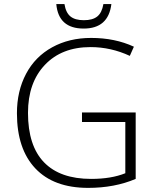

<svg xmlns="http://www.w3.org/2000/svg" viewBox="-20 -911 763 941"><path d="M381.8 -359.9H645V-34.2Q541.5 9.8 412.1 9.8Q243.2 9.8 153.1 -85.7Q63 -181.2 63 -356Q63 -464.8 107.7 -549.1Q152.3 -633.3 235.6 -679.2Q318.8 -725.1 426.8 -725.1Q543.5 -725.1 636.2 -682.1L616.2 -637.2Q523.4 -680.2 423.8 -680.2Q282.7 -680.2 200 -593Q117.2 -505.9 117.2 -357.9Q117.2 -196.8 195.8 -115.5Q274.4 -34.2 426.8 -34.2Q525.4 -34.2 594.2 -62V-313H381.8ZM390.1 -771Q266.6 -771 255.9 -891.1H295.9Q302.7 -848.6 325.4 -830.3Q348.1 -812 391.1 -812Q434.1 -812 456.8 -830.3Q479.5 -848.6 486.8 -891.1H525.9Q511.2 -771 390.1 -771Z"/></svg>

Font: JBL Sans
Style: Light
Weight: 300
Version: Version 1.10